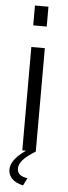

<svg xmlns="http://www.w3.org/2000/svg" viewBox="-61 -759 339 964"><g transform="rotate(5 109.0 -277.5)"><path d="M94 175Q57 167 38 147.5Q19 128 19 102Q19 77 37 52Q55 27 94 0H75V-521H143V0Q98 28 79.5 49.5Q61 71 61 93Q61 130 113 137ZM75 -630V-730H143V-630Z"/></g></svg>

Font: PTCRaleway
Style: Regular
Weight: 400
Designer: Matt McInerney, Pablo Impallari, Rodrigo Fuenzalida
Foundry: Matt McInerney, Pablo Impallari, Rodrigo Fuenzalida
Version: Version 3.000g; ttfautohint (v1.5) -l 8 -r 28 -G 28 -x 14 -D